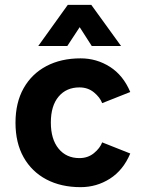

<svg xmlns="http://www.w3.org/2000/svg" viewBox="-20 -761 590 793"><path d="M518 -381 402 -335Q393 -359 368 -379.5Q343 -400 308 -400Q254 -400 222 -362Q190 -324 190 -255Q190 -186 222 -147Q254 -108 308 -108Q343 -108 368 -128.5Q393 -149 402 -173L518 -127Q489 -58 434 -23Q379 12 313 12Q232 12 171.5 -20Q111 -52 77.5 -111.5Q44 -171 44 -254Q44 -337 77.5 -396.5Q111 -456 171.5 -488Q232 -520 313 -520Q379 -520 434 -485Q489 -450 518 -381ZM138 -571 260 -741H357L480 -571H359L275 -702H344L258 -571Z"/></svg>

Font: Inclusive Sans
Style: Regular
Weight: 400
Designer: Olivia King
Foundry: Olivia King
Version: Version 2.004